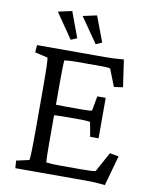

<svg xmlns="http://www.w3.org/2000/svg" viewBox="-98 -981 843 1060"><g transform="rotate(10 324.0 -451.5)"><path d="M564 6 611 -163 561 -172 501 -62C490 -58 467 -57 417 -57H293C266 -57 244 -58 224 -61C222 -73 221 -130 221 -171V-325C242 -326 260 -327 276 -327H371C396 -327 415 -325 423 -323L438 -242H485V-469H438L423 -387C415 -384 396 -383 371 -383H276C260 -383 242 -384 221 -384V-502C221 -553 222 -624 224 -633C245 -636 264 -637 295 -637H437C455 -637 470 -636 481 -633L519 -536L569 -543L547 -695C500 -691 472 -690 442 -690H61L58 -649L130 -632C133 -623 135 -566 135 -460V-229C135 -124 133 -69 130 -58L58 -42L61 0H464C491 0 517 1 564 6ZM142 -892 239 -751 273 -766 220 -909ZM281 -892 379 -751 413 -766 359 -909Z"/></g></svg>

Font: TPK Tissa Web Quiz
Style: Regular
Weight: 400
Designer: Jacques Le Bailly, Suppakit Chalermlarp | Katatrad Co.,Ltd.
Foundry: Jacques Le Bailly, Cadson Demak Co.,Ltd.
Version: Version 5.000;Glyphs 3.1.2 (3151)